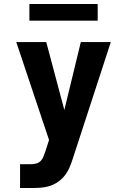

<svg xmlns="http://www.w3.org/2000/svg" viewBox="-20 -947 640 967"><path d="M81 0V-120H135Q149 -120 162.5 -123.5Q176 -127 185.5 -137Q195 -147 199.5 -160Q204 -173 209 -186L227 -242L62 -735H213L304 -393L387 -735H538L347 -149Q340 -127 330.5 -104.5Q321 -82 306.5 -63.5Q292 -45 272 -31Q252 -17 229.5 -10Q207 -3 183 -1.5Q159 0 135 0ZM128 -843V-927H472V-843Z"/></svg>

Font: Iosevka SS04 Heavy Extended
Style: Regular
Weight: 900
Width: 7
Monospace: yes
Designer: Belleve Invis
Foundry: Belleve Invis
Version: Version 19.0.0; ttfautohint (v1.8.4)